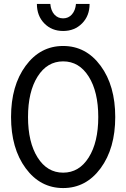

<svg xmlns="http://www.w3.org/2000/svg" viewBox="-20 -943 640 973"><path d="M170.5 -145Q219 -68 300 -68Q381 -68 429.5 -145Q478 -222 478 -350Q478 -478 429.5 -555Q381 -632 300 -632Q219 -632 170.5 -555Q122 -478 122 -350Q122 -222 170.5 -145ZM490 -90.5Q416 10 300 10Q184 10 110 -90.5Q36 -191 36 -350Q36 -509 110 -609.5Q184 -710 300 -710Q416 -710 490 -609.5Q564 -509 564 -350Q564 -191 490 -90.5ZM167 -923H235Q238 -889 255.5 -869.5Q273 -850 300 -850Q327 -850 344.5 -870Q362 -890 365 -923H434Q434 -863 396 -824.5Q358 -786 300 -786Q242 -786 204.5 -824.5Q167 -863 167 -923Z"/></svg>

Font: CommitMono
Style: 450Regular
Weight: 450
Designer: Eigil Nikolajsen
Foundry: Eigil Nikolajsen
Version: Version 1.002